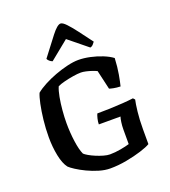

<svg xmlns="http://www.w3.org/2000/svg" viewBox="-170 -1101 1086 1224"><g transform="rotate(-20 373.0 -488.5)"><path d="M367 0Q331 0 291 -12Q251 -24 214.5 -41.5Q178 -59 151 -76.5Q124 -94 113 -105Q89 -136 77 -195.5Q65 -255 65 -321Q65 -380 71.5 -437.5Q78 -495 87.5 -540Q97 -585 107 -608Q131 -628 168.5 -648Q206 -668 249 -684Q292 -700 334.5 -710Q377 -720 410 -720Q447 -720 489 -711Q531 -702 569.5 -686.5Q608 -671 633 -652Q630 -591 621.5 -543.5Q613 -496 606 -469Q579 -470 559.5 -474Q540 -478 532 -481L502 -611Q490 -617 471 -623.5Q452 -630 432 -634.5Q412 -639 398 -639Q376 -639 345 -634Q314 -629 284 -621.5Q254 -614 236 -605Q225 -580 217.5 -539.5Q210 -499 206 -453Q202 -407 202 -367Q202 -303 210.5 -242Q219 -181 234 -149Q242 -141 261 -130Q280 -119 304 -109Q328 -99 352.5 -92Q377 -85 395 -85Q430 -85 468.5 -92Q507 -99 529 -106V-203Q529 -230 532.5 -254Q536 -278 540 -289H393Q393 -307 398 -327.5Q403 -348 408 -358Q448 -358 493.5 -359.5Q539 -361 581.5 -364Q624 -367 654 -371L665 -359Q659 -334 653 -281.5Q647 -229 647 -164V-63Q626 -50 580 -35.5Q534 -21 477.5 -10.5Q421 0 367 0ZM254 -768Q243 -772 234 -780Q225 -788 222 -796Q281 -874 321 -925.5Q361 -977 383 -977Q397 -977 420 -953Q443 -929 474 -888Q505 -847 543 -796Q539 -791 531 -781Q523 -771 510 -768L382 -872Z"/></g></svg>

Font: Texturina SemiBold
Style: Regular
Weight: 600
Designer: Guillermo Torres Carreño
Foundry: Omnibus-Type
Version: Version 1.002; ttfautohint (v1.8.3)